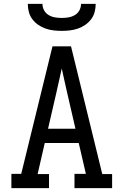

<svg xmlns="http://www.w3.org/2000/svg" viewBox="-20 -975 640 995"><path d="M234 0H39V-74H90L252 -735H348L510 -73H561V0H366V-74H425L388 -234H212L175 -73H234ZM229 -308H371L329 -490Q322 -522 314.5 -554.5Q307 -587 300 -620Q293 -587 285.5 -554.5Q278 -522 271 -490ZM300 -815Q279 -815 257.5 -817.5Q236 -820 216 -827Q196 -834 178.5 -846Q161 -858 148 -875Q135 -892 129.5 -913Q124 -934 124 -955H200Q200 -937 208.5 -921.5Q217 -906 232 -897Q247 -888 264.5 -885Q282 -882 300 -882Q318 -882 335.5 -885Q353 -888 368 -897Q383 -906 391.5 -921.5Q400 -937 400 -955H476Q476 -934 470.5 -913Q465 -892 452 -875Q439 -858 421.5 -846Q404 -834 384 -827Q364 -820 342.5 -817.5Q321 -815 300 -815Z"/></svg>

Font: Iosevka HT Extended
Style: Regular
Weight: 400
Width: 7
Monospace: yes
Designer: Belleve Invis
Foundry: Belleve Invis
Version: Version 32.3.0; ttfautohint (v1.8.4)